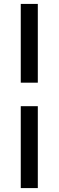

<svg xmlns="http://www.w3.org/2000/svg" viewBox="-20 -790 299 980"><path d="M173 -368V-770H86V-368ZM173 170V-248H86V170Z"/></svg>

Font: Domine
Style: Bold
Weight: 700
Designer: Pablo Impallari, Rodrigo Fuenzalida, Brenda Gallo
Foundry: Pablo Impallari, Rodrigo Fuenzalida, Brenda Gallo
Version: Version 2.000